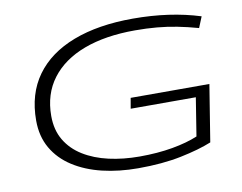

<svg xmlns="http://www.w3.org/2000/svg" viewBox="-78 -816 1175 932"><g transform="rotate(-10 509.5 -350.0)"><path d="M532 10Q437 10 355.5 -9.5Q274 -29 212.5 -68.5Q151 -108 117 -167Q83 -226 83 -304Q83 -435 148.5 -525.5Q214 -616 337 -663Q460 -710 631 -710Q813 -710 962 -663L940 -609Q886 -624 837.5 -633.5Q789 -643 739 -647.5Q689 -652 631 -652Q485 -652 379.5 -612.5Q274 -573 216.5 -497Q159 -421 159 -313Q159 -244 189 -193.5Q219 -143 272.5 -110Q326 -77 396.5 -61Q467 -45 548 -45Q637 -45 710.5 -58Q784 -71 836 -93L866 -281H545L554 -333H942L897 -53Q836 -28 743.5 -9Q651 10 532 10Z"/></g></svg>

Font: Georama ExtraExtended Light
Style: Italic
Weight: 300
Width: 8
Italic angle: -9°
Designer: Jean-Baptiste Levee
Foundry: Production Type
Version: Version 1.000